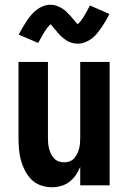

<svg xmlns="http://www.w3.org/2000/svg" viewBox="-20 -781 540 809"><path d="M198 8Q175 8 152 0Q129 -8 112.5 -24.5Q96 -41 85 -62.5Q74 -84 68 -106.5Q62 -129 60 -152.5Q58 -176 58 -200V-520H182V-200Q182 -188 183 -176.5Q184 -165 187 -154Q190 -143 195 -132.5Q200 -122 208 -113.5Q216 -105 227 -101Q238 -97 250 -97Q262 -97 273 -101Q284 -105 292 -113.5Q300 -122 305 -132.5Q310 -143 313 -154Q316 -165 317 -176.5Q318 -188 318 -200V-520H442V0H318V-78Q311 -60 299.5 -43.5Q288 -27 272.5 -15Q257 -3 237.5 2.5Q218 8 198 8ZM307 -597Q294 -597 282.5 -600.5Q271 -604 260.5 -610.5Q250 -617 240.5 -625.5Q231 -634 223.5 -643Q216 -652 207 -663Q198 -674 193 -679Q180 -667 168.5 -648.5Q157 -630 141 -600L59 -635Q68 -653 77 -668Q86 -683 94.5 -695.5Q103 -708 112 -718.5Q121 -729 133.5 -739Q146 -749 161.5 -755Q177 -761 193 -761Q206 -761 217.5 -757Q229 -753 239.5 -747Q250 -741 259.5 -732Q269 -723 276.5 -714.5Q284 -706 292 -696Q300 -686 307 -679Q320 -690 331.5 -708.5Q343 -727 359 -758L441 -722Q432 -704 423 -689Q414 -674 405.5 -662Q397 -650 388 -639Q379 -628 366.5 -618.5Q354 -609 338.5 -603Q323 -597 307 -597Z"/></svg>

Font: Iosevka Curly Extrabold
Style: Regular
Weight: 800
Monospace: yes
Designer: Belleve Invis
Foundry: Belleve Invis
Version: Version 22.1.2; ttfautohint (v1.8.4)